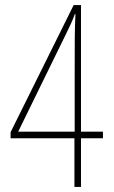

<svg xmlns="http://www.w3.org/2000/svg" viewBox="-20 -741 451 761"><path d="M275 -193V0H301V-193H388V-219H301V-721H272L22 -217V-193ZM276 -219H52L242 -607C258 -639 268 -661 277 -686L279 -685C276 -623 276 -577 276 -448Z"/></svg>

Font: Noto Sans Devanagari UI ExtraCondensed Thin
Style: Regular
Weight: 100
Width: 2
Designer: Jelle Bosma - Monotype Design Team
Foundry: Monotype Imaging Inc.
Version: Version 2.004